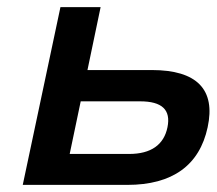

<svg xmlns="http://www.w3.org/2000/svg" viewBox="-20 -520 609 540"><path d="M44 0H338C465 0 541 -55 564 -162C587 -268 534 -323 407 -323H226L263 -500H150ZM176 -87 207 -235H374C436 -235 461 -211 451 -162C441 -113 405 -87 343 -87Z"/></svg>

Font: LT Wave Medium
Style: Italic
Weight: 500
Designer: Daniel Lyons
Version: Version 2.5 (Glyphs App)